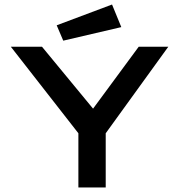

<svg xmlns="http://www.w3.org/2000/svg" viewBox="-20 -830 790 850"><path d="M327 0V-240L28 -623H166L392 -349L594 -623H725L448 -240V0ZM260 -650 231 -718 476 -810 517 -710Z"/></svg>

Font: Inconsolata ExtraExpanded
Style: Bold
Weight: 700
Width: 8
Monospace: yes
Designer: Raph Levien, Cyreal, Brenton Simpson
Foundry: Raph Levien, Cyreal, Google
Version: Version 3.100; ttfautohint (v1.8.4.7-5d5b)